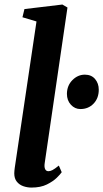

<svg xmlns="http://www.w3.org/2000/svg" viewBox="-20 -838 466 868"><path d="M182 -100Q179.5 -83 184 -73.5Q188.5 -64 199 -64Q207 -64 217 -69Q227 -74 246 -89.5L259 -59.5Q253.5 -51 236.8 -34.5Q220 -18 191.8 -4Q163.5 10 122 10Q103.5 10 85.5 3.8Q67.5 -2.5 56 -16.8Q44.5 -31 44.5 -54.5Q44.5 -59.5 45.2 -66.5Q46 -73.5 46.8 -80.2Q47.5 -87 48.5 -91.5L145 -741L81.5 -760L90.5 -797L262 -817.5L285 -804ZM282.5 -414Q283 -451.5 307.5 -476Q332 -500.5 363.5 -500.5Q393 -500.5 409.8 -480.8Q426.5 -461 426.5 -432.5Q426.5 -394 403 -369.5Q379.5 -345 343.5 -345Q318.5 -345 300.5 -364.5Q282.5 -384 282.5 -414Z"/></svg>

Font: Merriweather 24pt
Style: Bold Italic
Weight: 700
Italic angle: -7.8°
Designer: Eben Sorkin
Foundry: Eben Sorkin
Version: Version 2.101